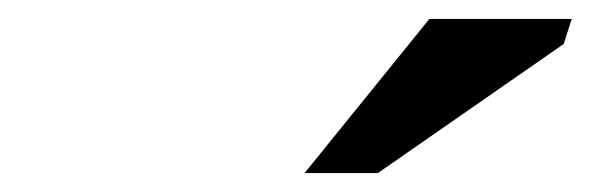

<svg xmlns="http://www.w3.org/2000/svg" viewBox="-20 -752 624 203"><path d="M302 -569 434 -732H584.5L576 -705.5L379.5 -569Z"/></svg>

Font: Newsreader Caption SemiBold
Style: Italic
Weight: 600
Italic angle: -17°
Designer: Hugues Gentile
Foundry: Production Type
Version: Version 1.001